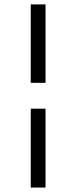

<svg xmlns="http://www.w3.org/2000/svg" viewBox="-20 -760 343 863"><path d="M118.2 -271.5H184.6V83H118.2ZM118.2 -740.2H184.6V-387.7H118.2Z"/></svg>

Font: Dinish
Style: Regular
Weight: 400
Designer: Bert Driehuis
Foundry: Playbeing
Version: Version 3.006; git-39231f3c-release